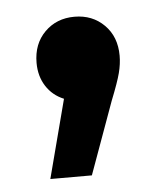

<svg xmlns="http://www.w3.org/2000/svg" viewBox="-35 -191 313 373"><g transform="rotate(-5 122.0 -4.0)"><path d="M204 -76Q204 -60 199.5 -42.5Q195 -25 181 10L130 151H49L89 -2Q67 -11 54.5 -30.5Q42 -50 42 -76Q42 -113 65 -136Q88 -159 123 -159Q158 -159 181 -136Q204 -113 204 -76Z"/></g></svg>

Font: APTA Sans SemiBold
Style: Bold
Weight: 600
Version: Version 7.200